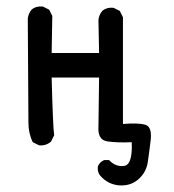

<svg xmlns="http://www.w3.org/2000/svg" viewBox="-20 -449 540 597"><path d="M346.7 127Q315.4 123 293.9 99.6Q282.2 87.9 284.2 68.4Q290 54.7 303.7 48.8H319.3Q338.9 70.3 365.7 66.9Q392.6 63.5 389.6 -6.8Q344.7 -4.9 314 -9.3Q283.2 -13.7 286.1 -55.7L288.1 -208H140.6Q144.5 -55.7 148.4 -28.3L138.7 -8.8Q123 4.9 101.6 2.9L82 -6.8Q68.4 -34.2 68.4 -67.4Q68.4 -100.6 66.4 -391.6Q68.4 -407.2 78.1 -418.9Q91.8 -430.7 113.3 -428.7L132.8 -418.9L142.6 -399.4L140.6 -284.2H288.1L286.1 -387.7Q288.1 -403.3 297.9 -415Q311.5 -426.8 333 -424.8L352.5 -415L362.3 -395.5V-63.5Q407.2 -67.4 430.7 -61.5Q454.1 -55.7 448.2 -10.7Q444.3 22.5 439.5 55.2Q434.6 87.9 409.2 109.4Q383.8 130.9 346.7 127Z"/></svg>

Font: JasonHandwriting1
Style: Regular
Weight: 400
Version: Version 1.48.20